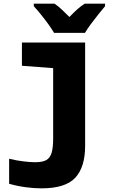

<svg xmlns="http://www.w3.org/2000/svg" viewBox="-20 -786 640 1051"><path d="M207 245Q167 245 121.5 239Q76 233 30 220V83Q71 93 109 97.5Q147 102 172 102Q212 102 233 90.5Q254 79 262.5 50.5Q271 22 271 -28V-413L100 -426V-553H446V12Q446 129 392 187Q338 245 207 245ZM276 -606Q264 -627 244 -654.5Q224 -682 202.5 -708.5Q181 -735 165 -752V-766H278Q299 -752 318 -734Q337 -716 360 -693Q383 -717 403 -735Q423 -753 444 -766H555V-752Q540 -734 519 -708Q498 -682 478 -655Q458 -628 445 -606Z"/></svg>

Font: Noto Sans Mono Black
Style: Regular
Weight: 900
Designer: Monotype Design Team
Foundry: Monotype Imaging Inc.
Version: Version 2.014